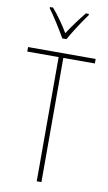

<svg xmlns="http://www.w3.org/2000/svg" viewBox="-103 -1000 592 1049"><g transform="rotate(10 193.5 -475.0)"><path d="M182 -793H205C230 -838 271 -901 302 -943V-950H285C250 -906 220 -866 193 -824C168 -866 133 -916 103 -950H86V-943C112 -909 155 -840 182 -793ZM206 0V-689H381V-714H6V-689H180V0Z"/></g></svg>

Font: Noto Sans Khmer UI Condensed Thin
Style: Regular
Weight: 100
Width: 3
Designer: Danh Hong and the Monotype Design Team
Foundry: Monotype Imaging Inc.
Version: Version 2.002